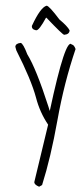

<svg xmlns="http://www.w3.org/2000/svg" viewBox="-84 -1192 542 1264"><g transform="rotate(5 187.0 -559.5)"><path d="M358.4 -915Q373 -915 385.7 -887.7Q330.1 -661.1 307.6 -411.1Q285.2 -161.1 244.1 23.4L225.6 36.1Q191.4 25.4 191.4 7.8L249 -376Q187.5 -452.1 154.3 -545.9Q112.3 -661.1 -2 -844.7L-10.7 -868.2Q-10.7 -890.6 22.5 -896.5Q39.1 -893.6 72.3 -825.2Q138.7 -736.3 241.2 -493.2L252 -466.8Q313.5 -961.9 358.4 -915ZM335.9 -1006.8Q336.9 -980.5 302.7 -974.6Q292 -974.6 176.8 -1076.2H173.8Q135.7 -988.3 117.2 -988.3H114.3Q85.9 -991.2 85.9 -1014.6Q131.8 -1141.6 170.9 -1155.3Q187.5 -1156.2 262.7 -1072.3Q320.3 -1032.2 335.9 -1006.8Z"/></g></svg>

Font: Sue Ellen Francisco 
Style: Regular
Weight: 400
Designer: Kimberly Geswein
Foundry: Kimberly Geswein
Version: Version 1.002 2007